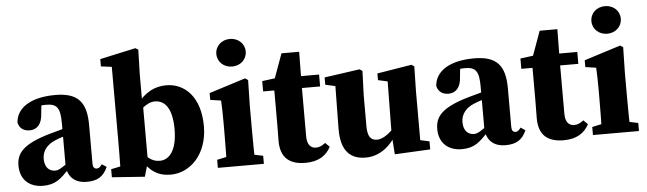

<svg xmlns="http://www.w3.org/2000/svg" viewBox="-47 -910 3715 1103"><g transform="rotate(-5 1810.0 -358.5)"><path d="M162 15.2C234.5 15.2 265.6 -15.7 314.1 -67.1H356.1L345.7 -127.2C273.8 -73.4 257.8 -65.7 238.7 -65.7C205 -65.7 178.6 -88.9 178.6 -139C178.6 -186 208.1 -219.7 253.4 -238.8C282.6 -252.3 336.6 -266.9 383.8 -278.8V-320.6C336.6 -309.4 265.7 -290.7 224.4 -278.6C70.2 -233.9 30.8 -183.9 30.8 -112.7C30.8 -30.4 84.6 15.2 162 15.2ZM414.6 14.3C475.3 14.3 510.9 -6.6 534.9 -61.2L508.4 -78.9C496.7 -62.3 488.6 -56.9 478.1 -56.9C463.7 -56.9 455.5 -66.4 455.5 -86.1V-310.4C455.5 -444.3 404.8 -498.5 276.5 -498.5C132.5 -498.5 52 -442.2 46.7 -358.9C54.5 -326 78.4 -308.8 114.1 -308.8C152.6 -308.8 185 -335.7 187.5 -402.2L194.7 -471.6L125.8 -432.7C169.3 -444.1 195 -447.1 219.5 -447.1C283.3 -447.1 300.5 -420.9 300.5 -332.3V-81.9C309.1 -21.3 346.6 14.3 414.6 14.3Z M559.6 0.7 748.7 14.3 773.8 -72.5V-411L770.8 -424V-576.3L774.8 -716.1L758.7 -726.3L552.4 -681.3V-639.1L614.5 -631.2V-209.3C614.5 -167.2 614.2 -105.5 613.2 -56.9L559.6 -45.8V0.7ZM898.3 15.2C1011 15.2 1111.9 -84.4 1111.9 -245.6C1111.9 -411.9 1025.1 -498.5 916.2 -498.5C850.3 -498.5 794.9 -469.4 747.1 -407.7H704.3L713.3 -322.8C745.8 -356.8 790.5 -411.8 843.1 -411.8C902.5 -411.8 942.5 -361.3 942.5 -243.1C942.5 -124.9 900 -69.4 841.7 -69.4C792.6 -69.4 761.6 -102.6 720.5 -157.8L711.5 -87.2H736.3C776.2 -17.2 825.7 15.2 898.3 15.2Z M1170.9 0H1436.3V-46.5L1339.2 -66.5H1263.6L1170.9 -46.5V0ZM1223.1 0H1387.9C1385.9 -45 1384.9 -148 1384.9 -210V-342.7L1387.9 -487.8L1370.8 -498.5L1161.3 -432.1V-392.7L1223.1 -383.7C1225.1 -343.7 1226.1 -312.7 1226.1 -257.7V-210C1226.1 -148 1225.1 -45 1223.1 0ZM1303.8 -572.6C1350.9 -572.6 1388.6 -605.8 1388.6 -652.2C1388.6 -698.8 1350.9 -731.8 1303.8 -731.8C1256.7 -731.8 1219.1 -698.8 1219.1 -652.2C1219.1 -605.8 1256.7 -572.6 1303.8 -572.6Z M1675.4 15.2C1748.5 15.2 1795.3 -13.9 1821.7 -64.7L1797.3 -88.8C1777.8 -74.1 1761.4 -66.6 1743 -66.6C1713.3 -66.6 1692 -87.9 1692 -134.8V-443.7L1692.3 -463.7L1694.3 -623.7H1592.3L1529.1 -449.4L1586.4 -489.7L1468.2 -474.4V-414.8H1532.7V-224.4C1532.7 -185.4 1531.7 -158.6 1531.7 -123.8C1531.7 -25.2 1584.8 15.2 1675.4 15.2ZM1613.1 -414.8H1796.9V-483.4H1613.1V-414.8Z M2022.3 15.2C2104.1 15.2 2170.1 -36.5 2217.4 -124.4H2236.8L2213.8 -163.7C2184 -121.7 2135.6 -81.5 2096.2 -81.5C2062.1 -81.5 2041.9 -101.7 2041.9 -164V-340.8L2046.9 -482.3L2031.1 -493L1827.2 -464.1V-421.9L1916.6 -401.9L1884.8 -433.9L1881.1 -164.8C1879.4 -32.8 1936.6 15.2 2022.3 15.2ZM2190.4 10.9 2395.4 0.7V-45.8L2343 -57.2V-340.8L2346 -482.3L2330.2 -493L2131.2 -460.5V-421.9L2185.9 -409.8L2182.2 -106.8L2190.4 10.9Z M2577 15.2C2649.5 15.2 2680.6 -15.7 2729.1 -67.1H2771.1L2760.7 -127.2C2688.8 -73.4 2672.8 -65.7 2653.7 -65.7C2620 -65.7 2593.6 -88.9 2593.6 -139C2593.6 -186 2623.1 -219.7 2668.4 -238.8C2697.6 -252.3 2751.6 -266.9 2798.8 -278.8V-320.6C2751.6 -309.4 2680.7 -290.7 2639.4 -278.6C2485.2 -233.9 2445.8 -183.9 2445.8 -112.7C2445.8 -30.4 2499.6 15.2 2577 15.2ZM2829.6 14.3C2890.3 14.3 2925.9 -6.6 2949.9 -61.2L2923.4 -78.9C2911.7 -62.3 2903.6 -56.9 2893.1 -56.9C2878.7 -56.9 2870.5 -66.4 2870.5 -86.1V-310.4C2870.5 -444.3 2819.8 -498.5 2691.5 -498.5C2547.5 -498.5 2467 -442.2 2461.7 -358.9C2469.5 -326 2493.4 -308.8 2529.1 -308.8C2567.6 -308.8 2600 -335.7 2602.5 -402.2L2609.7 -471.6L2540.8 -432.7C2584.3 -444.1 2610 -447.1 2634.5 -447.1C2698.3 -447.1 2715.5 -420.9 2715.5 -332.3V-81.9C2724.1 -21.3 2761.6 14.3 2829.6 14.3Z M3164.4 15.2C3237.5 15.2 3284.3 -13.9 3310.7 -64.7L3286.3 -88.8C3266.8 -74.1 3250.4 -66.6 3232 -66.6C3202.3 -66.6 3181 -87.9 3181 -134.8V-443.7L3181.3 -463.7L3183.3 -623.7H3081.3L3018.1 -449.4L3075.4 -489.7L2957.2 -474.4V-414.8H3021.7V-224.4C3021.7 -185.4 3020.7 -158.6 3020.7 -123.8C3020.7 -25.2 3073.8 15.2 3164.4 15.2ZM3102.1 -414.8H3285.9V-483.4H3102.1V-414.8Z M3333.9 0H3599.3V-46.5L3502.2 -66.5H3426.6L3333.9 -46.5V0ZM3386.1 0H3550.9C3548.9 -45 3547.9 -148 3547.9 -210V-342.7L3550.9 -487.8L3533.8 -498.5L3324.3 -432.1V-392.7L3386.1 -383.7C3388.1 -343.7 3389.1 -312.7 3389.1 -257.7V-210C3389.1 -148 3388.1 -45 3386.1 0ZM3466.8 -572.6C3513.9 -572.6 3551.6 -605.8 3551.6 -652.2C3551.6 -698.8 3513.9 -731.8 3466.8 -731.8C3419.7 -731.8 3382.1 -698.8 3382.1 -652.2C3382.1 -605.8 3419.7 -572.6 3466.8 -572.6Z"/></g></svg>

Font: Source Serif Variable
Style: Regular
Weight: 389
Designer: Frank Grießhammer
Foundry: Adobe Systems Incorporated
Version: Version 3.001;hotconv 1.0.111;makeotfexe 2.5.65597